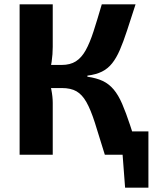

<svg xmlns="http://www.w3.org/2000/svg" viewBox="-20 -710 701 881"><path d="M661 -107V0H464V-107ZM661 -7V151H554L542 -7ZM602 -690Q580 -622 563 -570Q546 -518 530 -481Q514 -444 494.5 -419.5Q475 -395 448 -381.5Q421 -368 381 -363V-358Q423 -352 451.5 -338.5Q480 -325 501.5 -299.5Q523 -274 540.5 -233.5Q558 -193 577 -135.5Q596 -78 621 0H461Q434 -89 415 -148Q396 -207 376.5 -241.5Q357 -276 331 -291Q305 -306 264 -306L263 -412Q302 -412 328 -428.5Q354 -445 373 -479Q392 -513 409 -565.5Q426 -618 447 -690ZM222 -690V-495Q222 -461 217 -427Q212 -393 201 -362Q209 -332 215.5 -299Q222 -266 222 -238V0H70V-690ZM307 -412V-306H183V-412Z"/></svg>

Font: Exo 2
Style: Bold
Weight: 700
Designer: Natanael Gama
Foundry: Natanael Gama
Version: Version 2.010